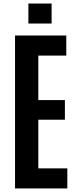

<svg xmlns="http://www.w3.org/2000/svg" viewBox="-20 -1059 431 1079"><path d="M64.5 0V-859.4H352.5V-746.6H195.3V-496.6H344.7V-386.2H195.3V-112.8H358.4V0ZM139.6 -926.8V-1039.1H270V-926.8Z"/></svg>

Font: Antonio
Style: Bold
Weight: 700
Designer: Vernon Adams
Foundry: Vernon Adams
Version: Version 1.002